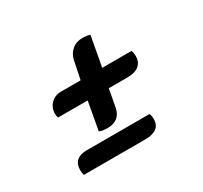

<svg xmlns="http://www.w3.org/2000/svg" viewBox="-102 -600 764 724"><g transform="rotate(-30 279.5 -238.0)"><path d="M240 -121Q232 -121 223 -122Q214 -123 205 -127L227 -249H98Q95 -259 95 -266Q95 -293 112.5 -310.5Q130 -328 157 -328H242L258 -406Q263 -431 281.5 -447Q300 -463 328 -463Q336 -463 344 -462Q352 -461 360 -458L336 -328H464Q466 -321 467 -315.5Q468 -310 468 -303Q468 -278 451 -263.5Q434 -249 401 -249H319L305 -173Q295 -121 240 -121ZM74 -13Q73 -18 72 -23.5Q71 -29 71 -35Q71 -61 86 -74.5Q101 -88 129 -88H404Q408 -76 408 -64Q408 -13 341 -13Z"/></g></svg>

Font: Sansita Swashed Light Medium
Style: Regular
Weight: 500
Version: Version 1.003